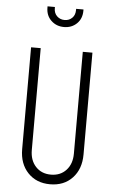

<svg xmlns="http://www.w3.org/2000/svg" viewBox="-65 -1033 655 1091"><g transform="rotate(5 263.0 -487.0)"><path d="M438 -750V-169Q438 -86 390 -35Q342 16 263 16Q184.5 16 136.2 -35Q88 -86 88 -169V-750H143V-169Q143 -110.5 176 -74.8Q209 -39 263 -39Q317 -39 350 -74.8Q383 -110.5 383 -169V-750ZM264 -881Q220.5 -881 190.8 -909.2Q161 -937.5 161 -983V-990H203V-983Q203 -954.5 220.8 -937.8Q238.5 -921 264 -921Q289.5 -921 306.8 -937.8Q324 -954.5 324 -983V-990H366V-983Q366 -937.5 336.8 -909.2Q307.5 -881 264 -881Z"/></g></svg>

Font: Mohave Light
Style: Regular
Weight: 300
Designer: Gumpita Rahayu
Foundry: Tokotype
Version: Version 2.003